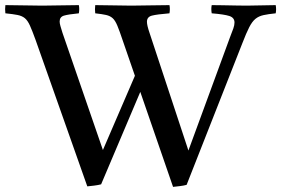

<svg xmlns="http://www.w3.org/2000/svg" viewBox="-38 -721 1098 750"><path d="M638 9 510 -362 357 -1Q346 2 330 4Q314 6 303 7L101 -565Q88 -601 79 -621Q70 -641 59 -650Q48 -659 30.5 -662.5Q13 -666 -17 -669Q-19 -685 -17 -701Q16 -701 54.5 -700Q93 -699 127 -699Q156 -699 197.5 -700Q239 -701 270 -701Q273 -686 270 -669Q229 -665 212 -660Q195 -655 195 -637Q195 -630 198 -619.5Q201 -609 206 -593L364 -135L489 -425L441 -564Q429 -600 420.5 -620.5Q412 -641 402 -650Q392 -659 376.5 -662.5Q361 -666 334 -669Q332 -685 334 -701Q369 -701 405 -700Q441 -699 475 -699Q505 -699 548 -700Q591 -701 624 -701Q627 -686 624 -669Q575 -665 555.5 -660Q536 -655 536 -636Q536 -622 546 -593L698 -133L861 -577Q869 -597 873.5 -610Q878 -623 878 -633Q878 -652 858 -658.5Q838 -665 789 -669Q786 -686 789 -701Q803 -701 830 -700.5Q857 -700 884.5 -699.5Q912 -699 926 -699Q957 -699 983 -700Q1009 -701 1039 -701Q1042 -685 1039 -669Q1010 -666 991.5 -662Q973 -658 960 -647.5Q947 -637 935.5 -614.5Q924 -592 909 -553L691 1Q681 4 664.5 6Q648 8 638 9Z"/></svg>

Font: Tiro Bangla
Style: Regular
Weight: 400
Designer: Bangla: John Hudson & Fiona Ross. Latin: John Hudson.
Foundry: Tiro Typeworks Ltd.
Version: Version 1.60